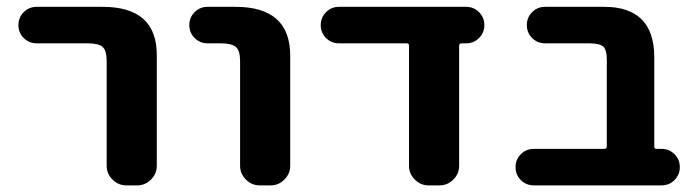

<svg xmlns="http://www.w3.org/2000/svg" viewBox="-20 -566 2058 565"><path d="M87.9 -438.5Q65.4 -438.5 49.8 -454.1Q34.2 -469.7 34.2 -492.2Q34.2 -514.6 49.8 -530.3Q65.4 -545.9 87.9 -545.9H282.2Q442.4 -545.9 441.4 -402.3V-78.1Q441.4 -54.7 424.3 -37.6Q407.2 -20.5 383.8 -20.5H351.6Q328.1 -20.5 311 -37.6Q293.9 -54.7 293.9 -78.1V-385.7Q293.9 -417 282.2 -427.7Q270.5 -438.5 238.3 -438.5Z M590.8 -438.5Q568.4 -438.5 552.7 -454.1Q537.1 -469.7 537.1 -492.2Q537.1 -514.6 552.7 -530.3Q568.4 -545.9 590.8 -545.9H672.9Q834 -545.9 834 -402.3V-78.1Q834 -54.7 816.9 -37.6Q799.8 -20.5 776.4 -20.5H744.1Q720.7 -20.5 703.6 -37.6Q686.5 -54.7 686.5 -78.1V-385.7Q686.5 -417 674.3 -427.7Q662.1 -438.5 628.9 -438.5Z M1331.1 -78.1Q1331.1 -54.7 1314 -37.6Q1296.9 -20.5 1273.4 -20.5H1241.2Q1217.8 -20.5 1200.7 -37.6Q1183.6 -54.7 1183.6 -78.1V-431.6Q1183.6 -438.5 1176.8 -438.5H977.5Q955.1 -438.5 939.5 -454.1Q923.8 -469.7 923.8 -492.2Q923.8 -514.6 939.5 -530.3Q955.1 -545.9 977.5 -545.9H1351.6Q1374 -545.9 1389.6 -530.3Q1405.3 -514.6 1405.3 -492.2Q1405.3 -469.7 1389.6 -454.1Q1374 -438.5 1351.6 -438.5H1338.9Q1331.1 -438.5 1331.1 -431.6Z M1765.6 -389.6Q1765.6 -419.9 1754.9 -429.2Q1744.1 -438.5 1713.9 -438.5H1584Q1561.5 -438.5 1545.9 -454.1Q1530.3 -469.7 1530.3 -492.2Q1530.3 -514.6 1545.9 -530.3Q1561.5 -545.9 1584 -545.9H1757.8Q1904.3 -545.9 1905.3 -399.4V-134.8Q1905.3 -127.9 1912.1 -127.9H1926.8Q1949.2 -127.9 1964.8 -112.3Q1980.5 -96.7 1980.5 -74.2Q1980.5 -51.8 1964.8 -36.1Q1949.2 -20.5 1926.8 -20.5H1550.8Q1528.3 -20.5 1512.7 -36.1Q1497.1 -51.8 1497.1 -74.2Q1497.1 -96.7 1512.7 -112.3Q1528.3 -127.9 1550.8 -127.9H1757.8Q1765.6 -127.9 1765.6 -134.8Z"/></svg>

Font: Gen Jyuu Gothic P Bold
Style: Bold
Weight: 700
Designer: [Source Han Sans]
Ryoko NISHIZUKA  (kana & ideographs); Paul D. Hunt (Latin, Greek & Cyrillic); Wenlong ZHANG  (bopomofo
Version: Version 1.002.20150607